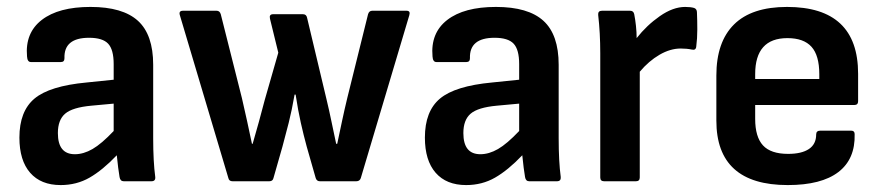

<svg xmlns="http://www.w3.org/2000/svg" viewBox="-20 -523 2544 554"><path d="M155 11Q98 11 67 -24.5Q36 -60 36 -126Q36 -202 79.5 -238.5Q123 -275 230 -285L308 -293V-338Q308 -380 292 -397Q276 -414 237 -414Q164 -414 166 -355Q166 -344 156 -344H69Q59 -344 58 -360Q52 -428 100.5 -465.5Q149 -503 241 -503Q334 -503 378 -463Q422 -423 422 -336V-124Q422 -57 428 -12Q429 0 417 0H337Q327 0 325 -12Q321 -35 317 -75Q276 -32 238.5 -10.5Q201 11 155 11ZM147 -139Q147 -78 196 -78Q221 -78 247 -93Q273 -108 308 -145V-224L243 -218Q189 -213 168 -195Q147 -177 147 -139Z M651 0Q641 0 639 -9L499 -479Q495 -492 508 -492H605Q614 -492 617 -482L678 -240Q686 -206 693 -173.5Q700 -141 707 -108H709Q718 -139 727 -171.5Q736 -204 744 -235L783 -371L759 -469Q756 -482 768 -482H854Q864 -482 866 -472L922 -237Q930 -204 936.5 -172Q943 -140 950 -108H953Q960 -141 967 -174Q974 -207 982 -240L1042 -482Q1045 -492 1054 -492H1153Q1165 -492 1161 -479L1021 -9Q1018 0 1008 0H903Q894 0 891 -9L865 -100Q856 -133 848 -168.5Q840 -204 833 -250H830Q822 -204 813 -168.5Q804 -133 795 -100L769 -9Q767 0 757 0Z M1325 11Q1268 11 1237 -24.5Q1206 -60 1206 -126Q1206 -202 1249.5 -238.5Q1293 -275 1400 -285L1478 -293V-338Q1478 -380 1462 -397Q1446 -414 1407 -414Q1334 -414 1336 -355Q1336 -344 1326 -344H1239Q1229 -344 1228 -360Q1222 -428 1270.5 -465.5Q1319 -503 1411 -503Q1504 -503 1548 -463Q1592 -423 1592 -336V-124Q1592 -57 1598 -12Q1599 0 1587 0H1507Q1497 0 1495 -12Q1491 -35 1487 -75Q1446 -32 1408.5 -10.5Q1371 11 1325 11ZM1317 -139Q1317 -78 1366 -78Q1391 -78 1417 -93Q1443 -108 1478 -145V-224L1413 -218Q1359 -213 1338 -195Q1317 -177 1317 -139Z M1723 0Q1712 0 1712 -11V-369Q1712 -399 1710.5 -426.5Q1709 -454 1706 -480Q1705 -492 1717 -492H1798Q1808 -492 1810 -482Q1813 -467 1815 -448.5Q1817 -430 1817 -413Q1846 -450 1884 -476.5Q1922 -503 1957 -503Q1973 -503 1983 -500Q1991 -497 1991 -487Q1992 -464 1992 -438Q1992 -412 1989 -389Q1988 -377 1976 -380Q1962 -383 1944 -383Q1914 -383 1883 -365Q1852 -347 1826 -316V-11Q1826 0 1815 0Z M2253 11Q2047 11 2047 -175V-305Q2047 -402 2098 -452.5Q2149 -503 2251 -503Q2456 -503 2456 -310V-231Q2456 -220 2445 -220H2159V-180Q2159 -128 2181.5 -103.5Q2204 -79 2254 -79Q2293 -79 2314 -93Q2335 -107 2335 -135Q2335 -146 2347 -146H2436Q2446 -146 2446 -136Q2448 -64 2399 -26.5Q2350 11 2253 11ZM2159 -295H2344V-309Q2344 -363 2321.5 -388Q2299 -413 2252 -413Q2159 -413 2159 -309Z"/></svg>

Font: Sofia Sans Semi Condensed
Style: Bold
Weight: 700
Designer: Botio Nikoltchev, Ani Petrova
Foundry: lettersoup
Version: Version 4.100; ttfautohint (v1.8.4.7-5d5b)